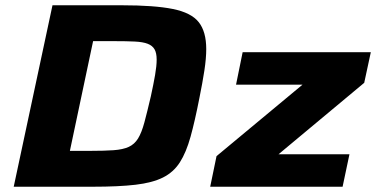

<svg xmlns="http://www.w3.org/2000/svg" viewBox="-20 -708 1426 728"><path d="M32 0 179 -688H442Q565 -688 635 -674Q705 -660 733.5 -624Q762 -588 762 -522Q762 -487 755 -441Q748 -395 736 -336Q719 -249 702.5 -189.5Q686 -130 662 -92.5Q638 -55 598 -35Q558 -15 494 -7.5Q430 0 332 0ZM245 -136H323Q376 -136 411 -138.5Q446 -141 468 -151Q490 -161 503.5 -183Q517 -205 527.5 -244Q538 -283 552 -343Q562 -389 568 -423.5Q574 -458 574 -482Q574 -507 566 -521Q558 -535 540 -542Q522 -549 490.5 -550.5Q459 -552 413 -552H333ZM777 0 801 -116 1127 -387H875L900 -510H1386L1361 -394L1036 -123H1305L1279 0Z"/></svg>

Font: Saira Expanded
Style: Bold Italic
Weight: 700
Width: 7
Italic angle: -12°
Designer: Hector Gatti with collaboration of the Omnibus-Type team
Foundry: Omnibus-Type
Version: Version 1.101